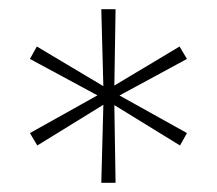

<svg xmlns="http://www.w3.org/2000/svg" viewBox="-20 -720 471 417"><path d="M371 -404 210 -503 221 -523 386 -431ZM205 -512 200 -700H231L228 -512ZM200 -323 205 -512H228L231 -323ZM210 -503 45 -592 60 -619 221 -523ZM220 -502 208 -522 370 -619 386 -592ZM61 -404 45 -431 208 -522 220 -502Z"/></svg>

Font: Fustat ExtraLight
Style: Regular
Weight: 250
Designer: Mohamed Gaber, Khaled Hosny, Laura Garcia Mut
Foundry: Kief Type Foundry, Alif Type Foundry, Hard Type Foundry
Version: Version 1.007